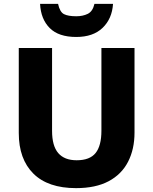

<svg xmlns="http://www.w3.org/2000/svg" viewBox="-20 -962 792 992"><path d="M675 -277Q675 -191 641.5 -126Q608 -61 541 -25.5Q474 10 373 10Q228 10 152.5 -65Q77 -140 77 -275V-714H249V-286Q249 -208 281 -171Q313 -134 376 -134Q444 -134 474 -171.5Q504 -209 504 -287V-714H675ZM564 -942Q559 -865 510 -818Q461 -771 374 -771Q283 -771 237 -817Q191 -863 187 -942H280Q289 -900 310.5 -889Q332 -878 374 -878Q408 -878 433.5 -890.5Q459 -903 468 -942Z"/></svg>

Font: Noto Sans Georgian ExtraBold
Style: Regular
Weight: 800
Designer: Monotype Design Team, Akaki Razmadze
Foundry: Google LLC
Version: Version 2.005; ttfautohint (v1.8.4.7-5d5b)